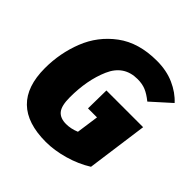

<svg xmlns="http://www.w3.org/2000/svg" viewBox="-193 -868 1039 1039"><g transform="rotate(45 327.0 -348.0)"><path d="M654 -622 544 -523Q512 -549 484.5 -560.5Q457 -572 421 -572Q317 -572 274 -473.5Q231 -375 231 -243Q231 -178 252.5 -152Q274 -126 319 -126Q356 -126 394 -142L412 -270H343L345 -409H626L578 -58Q519 -21 447 -0.5Q375 20 310 20Q24 20 24 -259Q24 -374 65 -478Q106 -582 196 -649Q286 -716 425 -716Q499 -716 557.5 -690Q616 -664 654 -622Z"/></g></svg>

Font: Fira Sans Black
Style: Italic
Weight: 900
Italic angle: -8°
Designer: Carrois Corporate & Edenspiekermann AG
Foundry: Carrois Corporate GbR & Edenspiekermann AG
Version: Version 4.203